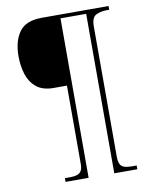

<svg xmlns="http://www.w3.org/2000/svg" viewBox="-94 -829 793 1009"><g transform="rotate(-10 302.5 -324.5)"><path d="M173 111V91H201Q223 91 237.5 86.5Q252 82 260 69.5Q268 57 268 34V-386H197Q139 -386 105.5 -413.5Q72 -441 58 -485.5Q44 -530 44 -582Q44 -662 79 -711Q114 -760 199 -760H556V-740H543Q509 -740 485 -727.5Q461 -715 461 -668V27Q461 53 468 67Q475 81 490.5 86Q506 91 532 91H556V111H433V-740H296V111Z"/></g></svg>

Font: Noto Serif Kannada Thin
Style: Regular
Weight: 250
Version: Version 2.003